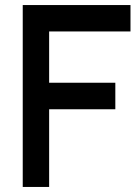

<svg xmlns="http://www.w3.org/2000/svg" viewBox="-20 -740 556 760"><path d="M70 0V-720H496.5V-615.5H174.5V-412.5H436.5V-307.5H174.5V0Z"/></svg>

Font: Manrope ExtraLight SemiBold
Style: Regular
Weight: 600
Version: Version 4.504